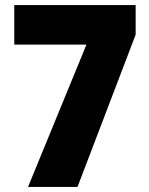

<svg xmlns="http://www.w3.org/2000/svg" viewBox="-20 -733 584 753"><path d="M319 -558 90 0H284L512 -597V-713H36V-558Z"/></svg>

Font: Noto Sans Devanagari SemiCondensed Black
Style: Regular
Weight: 900
Width: 4
Designer: Jelle Bosma - Monotype Design Team
Foundry: Monotype Imaging Inc.
Version: Version 2.004